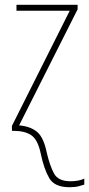

<svg xmlns="http://www.w3.org/2000/svg" viewBox="-20 -548 373 804"><path d="M333 225V200Q310 211 275 211Q224 211 206.5 179Q189 147 176 92Q163 27 135 4Q107 -19 60 -23L305 -509V-528H49V-503H272L30 -21V0H38Q85 0 112 19Q139 38 151 97Q164 159 186 197.5Q208 236 271 236Q294 236 309 232Q324 228 333 225Z"/></svg>

Font: Noto Sans Display SemiCondensed Thin
Style: Regular
Weight: 250
Width: 4
Designer: Monotype Design team
Foundry: Monotype Imaging Inc.
Version: 1.000